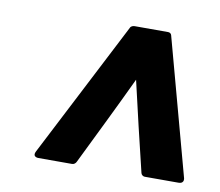

<svg xmlns="http://www.w3.org/2000/svg" viewBox="-55 -747 624 545"><g transform="rotate(10 256.5 -474.0)"><path d="M78 -284C68 -265 88 -266 88 -266H185C190 -266 195 -270 197 -275C239 -361 281 -446 322 -533C342 -446 362 -361 383 -275C384 -270 389 -266 394 -266H491C511 -266 504 -284 504 -284L398 -675C397 -679 393 -682 388 -682H292C287 -682 281 -680 279 -675Z"/></g></svg>

Font: Falling Sky
Style: BdObl
Weight: 700
Designer: Paul D. Hunt
Foundry: Adobe Systems Incorporated
Version: Version 1.02